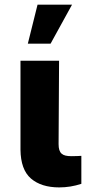

<svg xmlns="http://www.w3.org/2000/svg" viewBox="-20 -810 379 836"><path d="M237.2 -545.5 235.1 -182.5Q235.1 -167.3 238.3 -157.1Q241.5 -147 248.2 -141Q255 -134.9 265.4 -132.5Q275.9 -130 290.5 -130Q306.1 -130 315.5 -130.5Q324.9 -131 334.2 -131.4V-9.6Q287.3 6 237.9 6Q159.8 6 114.7 -32.7Q70 -71.4 69.2 -158.7V-545.5ZM101.2 -620 143.5 -789.8H293.7L200.3 -620Z"/></svg>

Font: Inter P Extra Bold
Style: Regular
Weight: 800
Designer: Rasmus Andersson
Foundry: rsms
Version: Version 3.018;git-588b23468